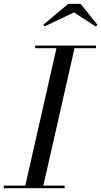

<svg xmlns="http://www.w3.org/2000/svg" viewBox="-60 -990 532 1010"><path d="M329.5 -924.5 444 -850.5 452.5 -859.5 364 -969.5H299L167 -859.5L175 -851.5ZM-40 -13.5V0H280V-13.5H168L332 -736.5H445V-750H125V-736.5H237L73 -13.5Z"/></svg>

Font: Bodoni* 16pt
Style: Italic
Weight: 400
Italic angle: -13°
Version: Version 2.3